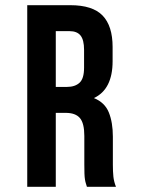

<svg xmlns="http://www.w3.org/2000/svg" viewBox="-20 -720 547 740"><path d="M315 0Q313 -7 311 -13Q309 -19 307.5 -28Q306 -37 305.5 -51Q305 -65 305 -86V-196Q305 -245 288 -265Q271 -285 233 -285H195V0H85V-700H251Q337 -700 375.5 -660Q414 -620 414 -539V-484Q414 -376 342 -342Q384 -325 399.5 -286.5Q415 -248 415 -193V-85Q415 -59 417 -39.5Q419 -20 427 0ZM195 -600V-385H238Q269 -385 286.5 -401Q304 -417 304 -459V-528Q304 -566 290.5 -583Q277 -600 248 -600Z"/></svg>

Font: Bebas Neue Bold
Style: Regular
Weight: 700
Designer: Ryoichi Tsunekawa & LGV (GE)
Foundry: Free Software Foundation, Inc.
Version: Version 1.003 August 13, 2016